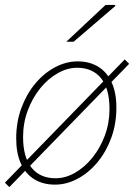

<svg xmlns="http://www.w3.org/2000/svg" viewBox="-20 -740 546 782"><path d="M204 12Q155 12 119.5 -10Q84 -32 65 -74Q46 -116 46 -176Q46 -243 67 -300Q88 -357 123.5 -399.5Q159 -442 204 -466Q249 -490 296 -490Q345 -490 380.5 -468Q416 -446 435 -404Q454 -362 454 -302Q454 -235 433 -178Q412 -121 376.5 -78.5Q341 -36 296 -12Q251 12 204 12ZM206 -14Q247 -14 286 -36.5Q325 -59 356.5 -98Q388 -137 407 -188Q426 -239 426 -296Q426 -379 391.5 -421.5Q357 -464 294 -464Q254 -464 214.5 -441.5Q175 -419 143.5 -380Q112 -341 93 -290Q74 -239 74 -182Q74 -100 108.5 -57Q143 -14 206 -14ZM18 22 0 4 488 -498 506 -480ZM250 -570 410 -720H448L450 -716L280 -570Z"/></svg>

Font: Source Sans 3 VF
Style: Italic
Weight: 200
Italic angle: -11°
Designer: Paul D. Hunt
Foundry: Adobe Systems Incorporated
Version: Version 3.042;hotconv 1.0.118;makeotfexe 2.5.65603